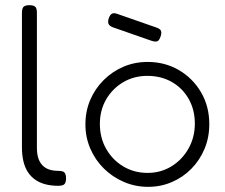

<svg xmlns="http://www.w3.org/2000/svg" viewBox="-20 -709 871 744"><path d="M206 11Q178 11 155.5 5Q133 -1 116 -13Q99 -25 87.5 -43Q76 -61 70.5 -85Q65 -109 65 -138V-658Q65 -670 67.5 -676.5Q70 -683 76.5 -686Q83 -689 93 -689Q104 -689 110.5 -686.5Q117 -684 120 -678Q123 -672 123 -661V-136Q123 -114 128 -97.5Q133 -81 143.5 -69.5Q154 -58 169.5 -52.5Q185 -47 205 -47Q217 -47 223.5 -44.5Q230 -42 233 -35.5Q236 -29 236 -18Q236 -7 233 -0.5Q230 6 223.5 8.5Q217 11 206 11Z M554 15Q504 15 460 -4Q416 -23 382.5 -56Q349 -89 330 -133Q311 -177 311 -227Q311 -278 329.5 -321.5Q348 -365 381.5 -398.5Q415 -432 458.5 -450.5Q502 -469 552 -469Q619 -469 673 -437.5Q727 -406 759 -351.5Q791 -297 791 -228Q791 -176 772.5 -132Q754 -88 721.5 -55Q689 -22 646 -3.5Q603 15 554 15ZM552 -39Q603 -39 644.5 -64.5Q686 -90 710.5 -133.5Q735 -177 735 -230Q735 -284 711 -326Q687 -368 645.5 -391.5Q604 -415 551 -415Q499 -415 457.5 -390.5Q416 -366 391.5 -324Q367 -282 367 -229Q367 -175 391.5 -132Q416 -89 458 -64Q500 -39 552 -39ZM567 -551 418 -603Q405 -608 401 -615.5Q397 -623 401 -637Q406 -652 414 -656Q422 -660 435 -655L587 -602Q601 -597 604 -589Q607 -581 602 -567Q597 -552 589.5 -549Q582 -546 567 -551Z"/></svg>

Font: Fredoka Light Light
Style: Regular
Weight: 300
Version: Version 2.001